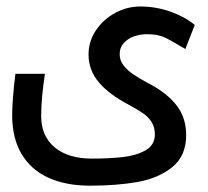

<svg xmlns="http://www.w3.org/2000/svg" viewBox="-20 -572 640 592"><path d="M17.5 -216.5Q17.5 -262 27.5 -344.5H118.5Q107 -268.5 107 -214.5Q107 -152 148.8 -117.5Q190.5 -83 263 -83Q319.5 -83 360.8 -88Q402 -93 429.8 -109.2Q457.5 -125.5 457.5 -157.5Q457.5 -179.5 447.5 -195.5Q437.5 -211.5 421.5 -222.5Q405.5 -233.5 377 -249Q317 -280.5 285 -318Q253 -355.5 253 -404Q253 -444.5 275.8 -478.5Q298.5 -512.5 335.2 -532.2Q372 -552 412.5 -552Q461.5 -552 506.5 -535.8Q551.5 -519.5 580.5 -495L551.5 -421Q543.5 -425 538.2 -428.5Q533 -432 529 -434Q504.5 -448.5 492.2 -454.5Q480 -460.5 466.2 -463.5Q452.5 -466.5 432.5 -466.5Q412.5 -466.5 393.2 -459.8Q374 -453 361.5 -439.2Q349 -425.5 349 -405Q349 -385.5 361.2 -370Q373.5 -354.5 390.5 -343Q407.5 -331.5 435 -316.5Q438.5 -315 445.5 -311Q498.5 -282 526.2 -244.8Q554 -207.5 554 -155.5Q554 -91.5 511.5 -57Q469 -22.5 404.8 -11Q340.5 0.5 257.5 0.5Q183 0.5 129.2 -24Q75.5 -48.5 46.5 -97.2Q17.5 -146 17.5 -216.5Z"/></svg>

Font: JuliaMono SemiBoldItalic
Style: Regular
Weight: 600
Italic angle: -9°
Monospace: yes
Designer: cormullion
Foundry: corm
Version: Version 0.049; ttfautohint (v1.8.4)